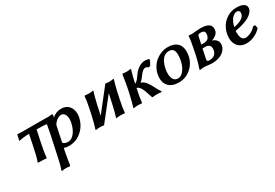

<svg xmlns="http://www.w3.org/2000/svg" viewBox="37 -1293 3409 2381"><g transform="rotate(-30 1741.5 -102.5)"><path d="M304.2 -182.1Q332 -318.8 342.8 -369.1Q295.9 -368.2 259.8 -363.5Q223.6 -358.9 210.9 -354.5L198.2 -350.1L195.8 -365.2Q201.2 -378.4 212.9 -436Q258.3 -433.1 279.8 -433.1H540Q594.7 -433.1 611.8 -432.1Q598.6 -390.6 597.2 -366.2Q596.7 -365.7 593.5 -364.7Q590.3 -363.8 587.2 -363Q584 -362.3 584 -361.8Q574.2 -369.1 451.2 -369.1Q418.5 -211.9 411.1 -180.2Q387.2 -64 383.8 -4.9L374 4.9Q353 0 319.8 0Q299.8 0 284.2 -1Q268.6 -2 262.7 -2.9L256.8 -3.9Q282.2 -71.8 304.2 -182.1Z M690.9 -293 643.6 -68.8 641.6 -71.8Q651.4 -55.7 671.4 -47.4Q691.4 -39.1 711.9 -39.1Q761.7 -39.1 802.5 -86.7Q843.3 -134.3 863.8 -221.2Q869.6 -249.5 869.6 -274.9Q869.6 -323.7 850.8 -348.9Q832 -374 804.7 -374Q773.4 -374 742.7 -352.1Q711.9 -330.1 689 -291ZM838.9 -439.9Q911.1 -439.9 949.5 -395.5Q987.8 -351.1 987.8 -283.2Q987.8 -253.9 981.9 -230Q958.5 -126 880.6 -58.1Q802.7 9.8 702.6 9.8Q656.7 9.8 628.9 -2Q627.9 3.4 625.2 13.9Q622.6 24.4 621.6 27.8Q592.8 180.7 588.9 224.1L578.6 233.9Q550.3 229 526.9 229Q503.9 229 464.8 234.9L463.9 225.1Q489.7 151.9 514.6 25.9L570.8 -235.8Q599.1 -375.5 601.6 -423.8Q601.6 -424.3 602.5 -428.5Q603.5 -432.6 603.5 -433.1Q655.8 -427.7 696.8 -436Q710.4 -436 714.8 -432.4Q719.2 -428.7 717.8 -419.9Q716.8 -415 714.4 -405Q711.9 -395 710.9 -390.1Q770.5 -439.9 838.9 -439.9Z M1144.5 -251Q1168.5 -360.4 1171.9 -424.8L1181.6 -435.1Q1213.4 -430.2 1235.8 -430.2Q1261.7 -430.2 1297.9 -436L1298.8 -425.8Q1286.1 -392.1 1255.9 -265.1Q1255.4 -262.7 1253.9 -257.1Q1252.4 -251.5 1252 -249L1237.8 -179.2Q1234.9 -166 1232.4 -156.5Q1230 -147 1229.2 -144.3Q1228.5 -141.6 1227.5 -135.7Q1226.6 -129.9 1224.6 -118.2Q1269 -174.3 1353 -281.5Q1437 -388.7 1473.6 -435.1Q1505.4 -430.2 1528.8 -430.2Q1554.7 -430.2 1591.8 -436V-425.8Q1579.1 -392.1 1548.8 -265.1Q1548.8 -263.7 1545.9 -249L1530.8 -179.2Q1506.3 -67.4 1503.9 -4.9L1493.7 4.9Q1460.4 0 1439.9 0Q1413.1 0 1377 5.9V-3.9Q1395 -54.7 1422.9 -181.2L1438 -251Q1449.7 -303.7 1450.7 -311Q1410.2 -258.8 1327.1 -154.3Q1244.1 -49.8 1201.7 4.9Q1168.5 0 1147 0Q1120.1 0 1084 5.9L1082.5 -3.9Q1102.5 -58.1 1129.9 -181.2Z M1670.4 -182.1 1685.1 -250Q1707.5 -368.7 1713.4 -424.8L1723.1 -435.1Q1753.4 -430.2 1776.4 -430.2Q1801.3 -430.2 1837.4 -436L1838.4 -425.8Q1820.8 -375.5 1792.5 -249Q1805.7 -253.4 1818.6 -264.6Q1831.5 -275.9 1839.4 -286.1Q1847.2 -296.4 1861.3 -315.9Q1875.5 -336.4 1888.2 -352.1Q1958.5 -437 2044.4 -437Q2063 -437 2096.2 -426.8L2101.1 -420.9Q2098.6 -410.2 2087.4 -387Q2076.2 -363.8 2062.5 -344.2L2035.2 -341.8Q2020.5 -357.9 2003.4 -357.9Q1980 -357.9 1959.5 -340.1Q1939 -322.3 1916.5 -292Q1914.1 -289.1 1910.6 -284.2Q1907.2 -279.3 1906.2 -277.8Q1879.9 -241.2 1857.4 -226.1Q1896.5 -213.9 1923.3 -180.9Q1950.2 -147.9 1976.1 -95.2Q2010.3 -26.9 2030.3 -3.9L2021.5 4.9Q1996.1 0 1963.4 0Q1931.2 0 1893.1 4.9Q1880.4 -26.9 1872.1 -55.2Q1863.3 -84 1857.2 -100.6Q1851.1 -117.2 1839.8 -139.6Q1828.6 -162.1 1814.2 -176Q1799.8 -189.9 1781.2 -195.8Q1780.8 -193.4 1779.8 -187.5Q1778.8 -181.6 1778.3 -180.2Q1755.9 -76.7 1749.5 -4.9L1739.3 4.9Q1707.5 0 1687.5 0Q1661.6 0 1625.5 5.9L1624.5 -3.9Q1642.6 -56.6 1670.4 -182.1Z M2368.2 -439.9Q2455.6 -439.9 2500.7 -397.5Q2545.9 -355 2545.9 -278.8Q2545.9 -156.2 2466.6 -73.2Q2387.2 9.8 2271 9.8Q2182.6 9.8 2135.3 -34.9Q2087.9 -79.6 2087.9 -152.8Q2087.9 -214.8 2111.6 -269Q2135.3 -323.2 2174.3 -360.4Q2213.4 -397.5 2264.2 -418.7Q2314.9 -439.9 2368.2 -439.9ZM2354 -391.1Q2316.9 -391.1 2287.1 -367.9Q2257.3 -344.7 2240.2 -308.3Q2223.1 -272 2214.1 -232.2Q2205.1 -192.4 2205.1 -154.8Q2205.1 -105 2224.9 -72Q2244.6 -39.1 2288.1 -39.1Q2328.6 -39.1 2362.8 -76.7Q2397 -114.3 2415.5 -173.3Q2434.1 -232.4 2434.1 -296.9Q2434.1 -342.8 2415.3 -366.9Q2396.5 -391.1 2354 -391.1Z M2746.1 -258.8H2785.6Q2819.8 -258.8 2840.3 -275.4Q2860.8 -292 2866.7 -321.8Q2882.8 -391.1 2816.9 -391.1Q2796.4 -391.1 2786.6 -387.7Q2776.9 -384.3 2773.7 -378.7Q2770.5 -373 2767.1 -358.9Q2763.7 -340.3 2756.3 -307.4Q2749 -274.4 2746.1 -258.8ZM2734.9 -210 2707 -75.2Q2702.1 -53.7 2710.4 -46.4Q2718.8 -39.1 2740.7 -39.1Q2780.3 -39.1 2807.9 -59.1Q2835.4 -79.1 2843.8 -118.2Q2853 -159.7 2835.2 -184.8Q2817.4 -210 2776.9 -210ZM2753.9 9.8Q2723.6 9.8 2681.6 3.9Q2649.4 0 2636.7 0Q2625.5 0 2609.6 1.7Q2593.8 3.4 2583 4.9L2572.8 6.8L2571.8 -2.9Q2598.1 -75.2 2622.1 -181.2Q2624 -191.9 2628.4 -214.4Q2632.8 -236.8 2634.8 -248Q2659.7 -361.8 2663.1 -424.8Q2663.1 -425.3 2664.1 -429.4Q2665 -433.6 2665 -434.1Q2687.5 -431.2 2710.9 -431.2Q2724.6 -431.2 2772 -436Q2808.1 -439.9 2833 -439.9Q2877 -439.9 2908 -432.9Q2939 -425.8 2955.1 -412.8Q2971.2 -399.9 2978 -384.8Q2984.9 -369.6 2984.9 -350.1Q2984.9 -331.5 2981.9 -319.8Q2975.1 -290 2947 -267.8Q2918.9 -245.6 2886.7 -235.8Q2926.3 -224.1 2948.2 -193.8Q2970.2 -163.6 2960.9 -119.1Q2951.2 -76.7 2918.5 -46.6Q2885.7 -16.6 2843.5 -3.4Q2801.3 9.8 2753.9 9.8Z M3483.4 -362.8Q3483.4 -348.6 3478 -333.5Q3472.7 -318.4 3454.3 -297.4Q3436 -276.4 3406.7 -258.3Q3377.4 -240.2 3323.7 -222.2Q3270 -204.1 3199.7 -192.9V-167Q3199.7 -108.9 3218.3 -82.5Q3236.8 -56.2 3266.6 -56.2Q3297.9 -56.2 3342.5 -77.1Q3387.2 -98.1 3415.5 -134.8L3444.3 -133.8L3453.6 -87.9Q3418.5 -45.9 3360.8 -18.1Q3303.2 9.8 3242.7 9.8Q3167.5 9.8 3125.5 -35.9Q3083.5 -81.5 3083.5 -151.9Q3083.5 -226.6 3115.5 -291.5Q3147.5 -356.4 3210 -397.7Q3272.5 -439 3352.5 -439Q3414.6 -439 3449 -419.2Q3483.4 -399.4 3483.4 -362.8ZM3368.7 -356.9Q3368.7 -373.5 3358.9 -383.8Q3349.1 -394 3330.6 -394Q3296.4 -394 3261.7 -356.7Q3227.1 -319.3 3208.5 -242.2Q3241.2 -248 3268.3 -256.8Q3295.4 -265.6 3318.8 -279.1Q3342.3 -292.5 3355.5 -312.5Q3368.7 -332.5 3368.7 -356.9Z"/></g></svg>

Font: Linear Smooth
Style: Bold Italic
Weight: 700
Designer: Philipp H. Poll, Flanker
Foundry: Philipp H. Poll, reworked by Flanker
Version: Version 1.061 | FøM Fix